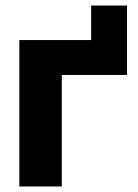

<svg xmlns="http://www.w3.org/2000/svg" viewBox="-20 -675 500 695"><path d="M50 0H203.7V-403.7H439.7V-655H310V-530H50Z"/></svg>

Font: Golos Text VF
Style: Regular
Weight: 400
Designer: A.Korolkova, Vitaly Kuzmin
Foundry: ParaType Ltd
Version: Version 2.005